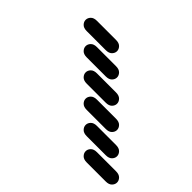

<svg xmlns="http://www.w3.org/2000/svg" viewBox="-134 -1020 1292 1292"><g transform="rotate(45 512.0 -374.5)"><path d="M784.2 -13.7Q754.9 -13.7 740.2 -28.8Q725.6 -43.9 725.6 -62.5Q725.6 -81.1 740.2 -96.2Q754.9 -111.3 784.2 -111.3H965.8Q995.1 -111.3 1009.8 -96.2Q1024.4 -81.1 1024.4 -62.5Q1024.4 -43.9 1009.8 -28.8Q995.1 -13.7 965.8 -13.7ZM659.2 -138.7Q629.9 -138.7 615.2 -153.8Q600.6 -168.9 600.6 -187.5Q600.6 -206.1 615.2 -221.2Q629.9 -236.3 659.2 -236.3H840.8Q870.1 -236.3 884.8 -221.2Q899.4 -206.1 899.4 -187.5Q899.4 -168.9 884.8 -153.8Q870.1 -138.7 840.8 -138.7ZM534.2 -263.7Q504.9 -263.7 490.2 -278.8Q475.6 -293.9 475.6 -312.5Q475.6 -331.1 490.2 -346.2Q504.9 -361.3 534.2 -361.3H715.8Q745.1 -361.3 759.8 -346.2Q774.4 -331.1 774.4 -312.5Q774.4 -293.9 759.8 -278.8Q745.1 -263.7 715.8 -263.7ZM409.2 -388.7Q379.9 -388.7 365.2 -403.8Q350.6 -418.9 350.6 -437.5Q350.6 -456.1 365.2 -471.2Q379.9 -486.3 409.2 -486.3H590.8Q620.1 -486.3 634.8 -471.2Q649.4 -456.1 649.4 -437.5Q649.4 -418.9 634.8 -403.8Q620.1 -388.7 590.8 -388.7ZM284.2 -513.7Q254.9 -513.7 240.2 -528.8Q225.6 -543.9 225.6 -562.5Q225.6 -581.1 240.2 -596.2Q254.9 -611.3 284.2 -611.3H465.8Q495.1 -611.3 509.8 -596.2Q524.4 -581.1 524.4 -562.5Q524.4 -543.9 509.8 -528.8Q495.1 -513.7 465.8 -513.7ZM159.2 -638.7Q129.9 -638.7 115.2 -653.8Q100.6 -668.9 100.6 -687.5Q100.6 -706.1 115.2 -721.2Q129.9 -736.3 159.2 -736.3H340.8Q370.1 -736.3 384.8 -721.2Q399.4 -706.1 399.4 -687.5Q399.4 -668.9 384.8 -653.8Q370.1 -638.7 340.8 -638.7Z"/></g></svg>

Font: Sixtyfour Normal
Style: Regular
Weight: 400
Monospace: yes
Designer: Jens Kutilek
Foundry: Jens Kutilek
Version: Version 2.000